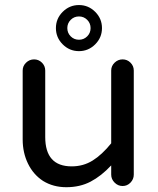

<svg xmlns="http://www.w3.org/2000/svg" viewBox="-20 -743 635 773"><path d="M153.3 -14.6Q114.3 -40 92.8 -84Q71.3 -127.9 71.3 -181.6V-459Q71.3 -477.5 85 -490.7Q98.6 -503.9 117.2 -503.9Q135.7 -503.9 148.9 -490.7Q162.1 -477.5 162.1 -459V-191.4Q162.1 -73.2 268.6 -73.2Q315.4 -73.2 353 -96.7Q390.6 -120.1 427.7 -166V-459Q427.7 -477.5 441.4 -490.7Q455.1 -503.9 473.6 -503.9Q492.2 -503.9 505.4 -490.7Q518.6 -477.5 518.6 -459V-40Q518.6 -21.5 505.4 -7.8Q492.2 5.9 473.6 5.9Q455.1 5.9 441.4 -7.8Q427.7 -21.5 427.7 -40V-77.1Q387.7 -34.2 344.7 -11.7Q301.8 10.7 247.1 10.7Q194.3 10.7 153.3 -14.6ZM297.9 -722.7Q335.9 -722.7 363.3 -695.3Q390.6 -668 390.6 -629.9Q390.6 -591.8 363.3 -564.5Q335.9 -537.1 297.9 -537.1Q259.8 -537.1 232.4 -564.5Q205.1 -591.8 205.1 -629.9Q205.1 -668 232.4 -695.3Q259.8 -722.7 297.9 -722.7ZM297.9 -583Q317.4 -583 331.1 -596.7Q344.7 -610.4 344.7 -629.9Q344.7 -649.4 331.1 -663.1Q317.4 -676.8 297.9 -676.8Q278.3 -676.8 264.6 -663.1Q251 -649.4 251 -629.9Q251 -610.4 264.6 -596.7Q278.3 -583 297.9 -583Z"/></svg>

Font: jf-openhuninn-2.0
Style: Regular
Weight: 400
Designer: [Kosugi Maru]
Designed by MOTOYA      

[Varela Round]
Joe Prince (Latin component); Avraham Cornfeld (Hebrew component)
Foundry: justfont CO.,LTD.
Version: 2.0